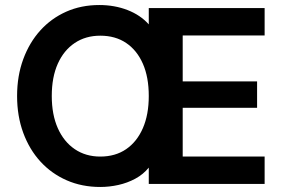

<svg xmlns="http://www.w3.org/2000/svg" viewBox="-20 -732 1130 764"><path d="M379 12Q306 12 245.5 -14.5Q185 -41 141 -89Q97 -137 72.5 -203.5Q48 -270 48 -350Q48 -430 72.5 -496.5Q97 -563 140.5 -611Q184 -659 243.5 -685.5Q303 -712 375 -712Q436 -712 487.5 -692Q539 -672 572 -635V-700H1033V-591H707V-408H1003V-303H707V-109H1033V0H572V-65Q550 -38 518.5 -21Q487 -4 451 4Q415 12 379 12ZM379 -109Q439 -109 482 -138.5Q525 -168 548.5 -222Q572 -276 572 -350Q572 -425 548.5 -478.5Q525 -532 482 -561Q439 -590 379 -590Q321 -590 277.5 -561Q234 -532 210 -478.5Q186 -425 186 -350Q186 -276 210 -222Q234 -168 277.5 -138.5Q321 -109 379 -109Z"/></svg>

Font: DM Sans 9pt
Style: Bold
Weight: 700
Designer: Colophon Foundry, Jonny Pinhorn
Foundry: Colophon Foundry
Version: Version 4.004;gftools[0.9.30]